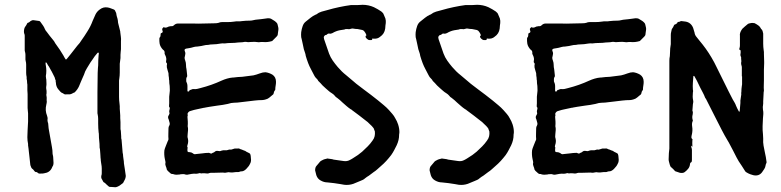

<svg xmlns="http://www.w3.org/2000/svg" viewBox="-20 -721 3254 800"><path d="M463 59H458Q455 59 451.5 58.5Q448 58 444 58Q437 59 432.5 55.5Q428 52 423 47Q421 45 418.5 42.5Q416 40 413 39Q411 38 409 34Q408 32 406.5 29Q405 26 403 23Q401 18 402 12Q403 9 403.5 6.5Q404 4 404 1Q404 -9 404 -18.5Q404 -28 402 -38Q401 -41 401 -44.5Q401 -48 400 -52Q400 -59 399 -63Q399 -68 398.5 -72Q398 -76 398 -80Q397 -87 397 -93Q397 -99 395 -106V-109Q395 -122 393.5 -134.5Q392 -147 392 -160Q392 -166 391 -169Q390 -178 389.5 -187.5Q389 -197 389 -207Q389 -216 389 -225.5Q389 -235 387 -244Q386 -246 386 -249Q386 -252 386 -254Q386 -295 386 -336Q386 -377 387 -417Q387 -422 387.5 -427Q388 -432 388 -437Q388 -440 388.5 -443Q389 -446 389 -448Q389 -459 389.5 -470.5Q390 -482 391 -493Q393 -496 391 -501Q390 -502 388 -502L385 -499Q383 -496 380 -493Q377 -490 375 -487Q371 -481 366.5 -474.5Q362 -468 357 -461Q350 -449 342 -436.5Q334 -424 330 -410Q329 -408 328 -405.5Q327 -403 326 -401Q322 -391 317.5 -381.5Q313 -372 309 -361Q303 -348 292 -337Q290 -335 288 -335Q283 -332 277 -329.5Q271 -327 264 -328H258Q249 -326 243 -332Q236 -334 231.5 -339Q227 -344 222 -350Q218 -355 215.5 -362Q213 -369 213 -376Q212 -378 212 -381Q212 -384 212 -386Q211 -388 210 -390.5Q209 -393 209 -394Q209 -396 207 -400Q205 -404 199 -416Q193 -428 193 -427Q190 -432 187 -438Q184 -444 180 -449L174 -460Q172 -460 171 -461L170 -460Q170 -457 170 -454Q170 -451 171 -448Q173 -437 173 -426Q173 -415 171 -404Q171 -398 172 -394Q173 -392 173 -387Q173 -381 173.5 -375Q174 -369 173 -363Q172 -358 172.5 -352.5Q173 -347 174 -342V-332Q172 -326 174 -319Q175 -314 174.5 -308.5Q174 -303 175 -298Q175 -293 173 -285Q167 -261 176 -239Q177 -235 178 -231.5Q179 -228 178 -224Q178 -221 178 -218Q178 -215 179 -212Q181 -208 181 -204Q182 -193 182.5 -187Q183 -181 184 -178Q186 -167 188 -155.5Q190 -144 192 -133Q194 -120 196.5 -107.5Q199 -95 199 -82Q199 -78 200 -76Q202 -68 202 -59.5Q202 -51 203 -43Q203 -32 198 -26Q196 -22 196 -21Q187 -2 164 1Q161 2 158 2Q155 2 152 2Q141 4 136 -2Q134 -4 132 -4Q127 -3 122 -10Q119 -15 113 -19Q110 -22 108 -29Q107 -31 106.5 -33Q106 -35 106 -37Q105 -51 103 -64.5Q101 -78 100 -91L99 -101Q98 -105 98 -108Q98 -111 97 -115V-121Q94 -135 94 -149.5Q94 -164 95 -178Q96 -187 96 -196.5Q96 -206 97 -215V-238Q97 -243 97 -248.5Q97 -254 96 -259Q95 -265 95 -271Q95 -277 95 -283V-329Q94 -337 94 -345.5Q94 -354 94 -362Q94 -365 94 -368.5Q94 -372 93 -375Q93 -380 92.5 -384.5Q92 -389 91 -393V-400Q89 -409 89 -417.5Q89 -426 89 -435Q89 -443 89 -451.5Q89 -460 87 -467Q86 -470 86 -473Q86 -476 86 -479Q86 -486 86 -492.5Q86 -499 84 -506Q83 -508 83 -513V-563Q83 -568 83 -572.5Q83 -577 81 -581Q78 -591 82 -604Q84 -609 86 -611Q88 -614 90 -617Q92 -620 93 -623Q95 -626 96 -626Q100 -627 102.5 -629Q105 -631 107 -633L113 -636Q115 -637 119 -637Q124 -636 129.5 -635.5Q135 -635 140 -634Q146 -634 149 -629Q154 -622 159 -615Q164 -608 167 -600Q170 -593 175 -588Q181 -580 187 -572Q193 -564 200 -556Q203 -553 205.5 -549Q208 -545 210 -541Q215 -534 219.5 -527.5Q224 -521 229 -514L244 -490Q246 -486 248 -482.5Q250 -479 252 -476Q254 -471 258 -475Q262 -480 266.5 -485.5Q271 -491 275 -496Q284 -507 293 -519Q302 -531 312 -542L318 -551Q325 -561 331.5 -570.5Q338 -580 344 -590Q351 -601 356.5 -612Q362 -623 366 -634L378 -661Q384 -673 395 -681Q410 -693 428 -690Q435 -689 441 -686.5Q447 -684 453 -682Q459 -680 461 -673Q463 -670 464 -667Q465 -664 465 -661Q466 -654 468 -648.5Q470 -643 471 -636L472 -626Q474 -617 476.5 -608Q479 -599 481 -590V-588Q482 -578 483.5 -568.5Q485 -559 484 -549V-526Q484 -521 484 -516Q484 -511 483 -506Q482 -499 482 -492.5Q482 -486 482 -479Q481 -475 481 -471Q481 -467 480 -463Q479 -459 479 -455.5Q479 -452 479 -447V-419Q479 -412 478.5 -406Q478 -400 477 -393Q476 -389 476 -385.5Q476 -382 476 -378V-317Q476 -310 476.5 -303Q477 -296 478 -289Q479 -284 479 -278.5Q479 -273 479 -268Q480 -261 480 -254.5Q480 -248 481 -240V-229Q482 -221 482 -212.5Q482 -204 482 -196V-183Q484 -176 484 -168Q484 -160 485 -152V-145Q487 -139 487 -133Q487 -127 488 -121L491 -85Q492 -81 492.5 -77.5Q493 -74 493 -70Q494 -66 494 -62.5Q494 -59 495 -55Q495 -54 495.5 -52Q496 -50 496 -48Q496 -41 497.5 -33Q499 -25 500 -17L504 11Q504 17 503 19Q502 25 498.5 30.5Q495 36 493 41Q493 42 492.5 42Q492 42 492 42Q485 48 478 52.5Q471 57 463 59Z M760 7Q754 7 752 6Q747 4 742.5 4.5Q738 5 733 5Q732 5 731 5.5Q730 6 729 6Q722 7 715.5 7Q709 7 703 5Q702 4 701 4Q694 5 689 0Q684 -5 679 -9Q674 -14 674 -20L671 -28Q668 -35 669 -41Q670 -43 669.5 -45Q669 -47 669 -49Q668 -51 668 -53.5Q668 -56 667 -58Q665 -67 664.5 -76.5Q664 -86 665 -95Q666 -101 672 -115.5Q678 -130 679 -133Q682 -138 682 -141Q681 -152 681.5 -163.5Q682 -175 682 -186Q682 -193 685 -197Q689 -204 686 -212L683 -223Q677 -234 684 -242Q684 -243 684.5 -243.5Q685 -244 685 -245Q687 -247 686 -250.5Q685 -254 685 -256Q685 -260 686.5 -264.5Q688 -269 687 -273Q687 -273 685 -275Q684 -277 684.5 -283Q685 -289 685 -290V-318Q686 -323 686 -327.5Q686 -332 687 -337Q688 -343 687.5 -349.5Q687 -356 687 -363Q686 -368 685.5 -374Q685 -380 685 -386Q684 -388 684 -391Q684 -394 684 -396Q683 -401 682.5 -406Q682 -411 682 -416Q682 -418 678 -429.5Q674 -441 675 -449Q676 -451 676 -454Q676 -457 674 -459Q672 -460 672 -463V-466Q675 -478 669 -490Q665 -496 666 -502Q666 -510 659 -514Q654 -519 650 -526Q646 -533 645 -540Q644 -545 644 -550Q644 -555 644 -559Q644 -563 645 -564Q649 -568 649 -573.5Q649 -579 650 -582Q651 -583 652 -583Q653 -583 654 -584Q658 -585 658 -591Q656 -595 656 -598Q655 -602 659 -605Q661 -609 664 -607Q671 -604 680 -609Q684 -611 685 -611Q688 -611 688 -611Q689 -612 694 -612Q700 -611 705 -616Q712 -623 722 -623H784Q807 -622 830 -623Q853 -624 875 -624Q880 -624 883.5 -624.5Q887 -625 891 -626Q897 -629 905 -629H928Q936 -629 942.5 -629.5Q949 -630 956 -631Q960 -632 963.5 -632Q967 -632 971 -632Q975 -632 979 -632Q983 -632 987 -633Q995 -634 1004 -634.5Q1013 -635 1021 -635Q1025 -635 1028.5 -635.5Q1032 -636 1036 -637Q1044 -639 1051.5 -639.5Q1059 -640 1066 -641Q1074 -642 1081.5 -643Q1089 -644 1096 -645Q1105 -645 1109 -643Q1115 -639 1120.5 -636Q1126 -633 1131 -628Q1135 -624 1136 -621Q1137 -617 1138 -613Q1139 -609 1140 -604V-597Q1139 -592 1138.5 -586.5Q1138 -581 1137 -575Q1135 -571 1132 -568L1114 -550Q1104 -547 1094.5 -546Q1085 -545 1075 -546H1068Q1063 -545 1058 -545Q1053 -545 1048 -546Q1042 -547 1036 -546.5Q1030 -546 1024 -546Q1020 -546 1016.5 -545.5Q1013 -545 1009 -546Q1004 -547 999.5 -546.5Q995 -546 990 -545Q986 -545 981.5 -544.5Q977 -544 972 -544Q959 -542 944.5 -542Q930 -542 916 -540Q907 -541 899 -539.5Q891 -538 882 -537Q874 -536 865 -536Q856 -536 848 -534Q838 -534 828.5 -531.5Q819 -529 809 -528L802 -527Q795 -527 789 -525.5Q783 -524 776 -522Q772 -521 768 -520.5Q764 -520 759 -519Q756 -519 752 -517Q749 -516 749 -511L752 -502Q753 -500 751.5 -492Q750 -484 749 -480Q749 -477 750 -474Q751 -471 752 -468Q755 -460 755 -450.5Q755 -441 757 -433Q758 -429 758 -424.5Q758 -420 759 -415Q759 -413 759.5 -410.5Q760 -408 760 -405Q760 -402 759 -401Q756 -397 756 -392Q756 -387 756 -382Q761 -372 761 -362Q761 -352 761 -342Q761 -339 766 -340H767Q769 -344 771 -346Q774 -346 778 -348Q781 -350 786 -350Q794 -349 801 -350.5Q808 -352 815 -354Q862 -366 903 -385Q914 -390 926 -393.5Q938 -397 950 -398H953Q962 -399 971 -400Q980 -401 989 -401Q1001 -402 1012.5 -404Q1024 -406 1036 -407Q1043 -409 1049 -410.5Q1055 -412 1062 -415Q1075 -420 1086 -420Q1094 -419 1101 -416.5Q1108 -414 1115 -410Q1130 -400 1130 -380Q1130 -372 1128.5 -364Q1127 -356 1127 -348Q1127 -346 1125 -344L1122 -339Q1121 -335 1120 -331Q1119 -327 1115 -325Q1109 -320 1102.5 -314.5Q1096 -309 1088 -307Q1084 -306 1080.5 -305Q1077 -304 1073 -304Q1057 -304 1040.5 -302Q1024 -300 1007 -298Q994 -297 981.5 -295Q969 -293 956 -293Q944 -293 929 -288Q919 -286 908 -284Q897 -282 886 -281Q878 -280 869.5 -278.5Q861 -277 853 -276L836 -273Q834 -272 830 -272Q823 -270 816 -269Q809 -268 802 -266Q795 -265 788.5 -263Q782 -261 775 -259Q770 -258 767 -255.5Q764 -253 762 -249Q761 -246 762 -243Q763 -239 761 -235Q762 -225 762.5 -215Q763 -205 762 -195Q764 -187 763.5 -179Q763 -171 762 -163Q760 -151 763 -143Q766 -130 761 -116Q759 -110 761 -108Q763 -105 761 -101V-95Q760 -87 768 -87H770Q777 -87 784 -82Q789 -77 796 -79L824 -82Q830 -83 836 -83.5Q842 -84 848 -84Q850 -85 854 -83Q859 -80 863 -82Q865 -84 868.5 -85Q872 -86 874 -88Q880 -94 889 -92Q897 -90 902 -93Q911 -96 919 -95Q924 -94 929 -96Q934 -98 939 -98Q941 -98 942 -97.5Q943 -97 944 -98Q946 -98 948 -99Q950 -100 951 -100Q958 -103 964 -102Q969 -102 969 -102Q973 -103 976.5 -102Q980 -101 983 -99Q988 -98 991.5 -96Q995 -94 999 -93Q1001 -93 1002 -92Q1007 -88 1014.5 -85Q1022 -82 1023 -78Q1025 -72 1025 -66.5Q1025 -61 1026 -55Q1026 -52 1025.5 -49Q1025 -46 1024 -43Q1022 -39 1019.5 -34Q1017 -29 1013 -25Q1011 -23 1009.5 -21Q1008 -19 1006 -17Q1002 -13 997 -10Q992 -7 986 -7Q982 -7 980 -6Q976 -4 972 -4Q968 -4 963 -4Q956 -3 949.5 -2.5Q943 -2 936 -3Q932 -4 929 -3Q919 0 909 -2Q899 -2 889.5 -1.5Q880 -1 871 -1H858Q855 -1 853 0Q849 2 843.5 2Q838 2 833 1H823Q822 1 820 1.5Q818 2 816 1Q813 0 810.5 0.5Q808 1 805 2Q803 2 801.5 2.5Q800 3 798 3Q788 2 779 3.5Q770 5 760 7Z M1415 49 1398 46Q1385 44 1371.5 42Q1358 40 1344 39Q1330 39 1316 31Q1303 24 1298 9Q1297 4 1295.5 -1Q1294 -6 1293 -11Q1293 -23 1298 -29Q1303 -34 1306.5 -39Q1310 -44 1314 -48Q1316 -50 1318 -51Q1320 -52 1322 -53Q1327 -56 1332 -57.5Q1337 -59 1342 -60Q1344 -61 1345.5 -60.5Q1347 -60 1348 -60Q1353 -59 1359 -58.5Q1365 -58 1370 -56L1412 -50Q1426 -48 1437 -54Q1441 -56 1444.5 -58Q1448 -60 1451 -62Q1473 -75 1489 -89Q1501 -100 1512 -111Q1523 -122 1532 -135Q1539 -144 1541 -153.5Q1543 -163 1542 -173L1539 -181Q1538 -186 1535 -189Q1532 -192 1529 -196Q1523 -201 1517.5 -207Q1512 -213 1506 -217Q1491 -229 1476.5 -240Q1462 -251 1447 -262Q1446 -264 1441 -266Q1432 -272 1423.5 -279.5Q1415 -287 1407 -294Q1397 -304 1385 -313Q1379 -316 1374 -323Q1370 -328 1362 -333Q1355 -337 1349 -342.5Q1343 -348 1337 -353L1324 -365Q1320 -370 1315.5 -374.5Q1311 -379 1306 -384Q1304 -389 1300.5 -392Q1297 -395 1294 -399Q1293 -401 1291 -403.5Q1289 -406 1288 -409Q1282 -421 1275.5 -433Q1269 -445 1264 -458Q1261 -466 1258.5 -473.5Q1256 -481 1254 -488Q1253 -496 1250.5 -502.5Q1248 -509 1246 -516Q1244 -527 1241.5 -537.5Q1239 -548 1237 -558L1235 -566Q1234 -577 1235 -587Q1237 -601 1241 -612Q1245 -624 1254 -631Q1264 -639 1274 -647Q1284 -655 1295 -660Q1297 -660 1298 -661Q1308 -669 1320 -672.5Q1332 -676 1344 -679Q1392 -693 1443 -700H1453Q1463 -700 1472 -700Q1481 -700 1491 -701Q1503 -701 1515 -698.5Q1527 -696 1538 -691Q1546 -687 1554 -682.5Q1562 -678 1569 -673Q1577 -667 1579 -660L1582 -653Q1587 -644 1587.5 -634.5Q1588 -625 1586 -615Q1586 -612 1585.5 -608.5Q1585 -605 1585 -602Q1582 -580 1564 -568Q1553 -558 1535 -560Q1531 -562 1531 -558Q1531 -554 1526 -554H1520Q1514 -554 1508 -560Q1503 -565 1503 -568Q1503 -572 1507 -574Q1505 -579 1503 -583Q1501 -587 1499 -589Q1496 -594 1490 -596Q1485 -597 1480 -598Q1475 -599 1470 -600Q1466 -600 1461 -600.5Q1456 -601 1451 -602Q1448 -603 1442 -601Q1439 -600 1436 -599.5Q1433 -599 1429 -600Q1426 -600 1422.5 -600Q1419 -600 1415 -598L1396 -595Q1380 -592 1365 -583Q1362 -582 1359 -581Q1356 -580 1353 -581Q1347 -582 1343 -578Q1342 -576 1338.5 -575.5Q1335 -575 1333 -573Q1329 -569 1329 -565Q1330 -563 1330 -559L1351 -498Q1357 -482 1366.5 -468.5Q1376 -455 1387 -442Q1404 -422 1422 -408L1454 -381Q1464 -372 1475 -364Q1486 -356 1496 -348Q1511 -337 1526 -325.5Q1541 -314 1556 -302Q1568 -292 1579.5 -282.5Q1591 -273 1601 -262Q1608 -254 1615 -246Q1622 -238 1627 -228Q1634 -217 1639 -202Q1645 -183 1644 -166Q1643 -164 1643 -160Q1643 -148 1640.5 -137.5Q1638 -127 1633 -116Q1628 -106 1622.5 -95.5Q1617 -85 1610 -75Q1600 -62 1589.5 -50.5Q1579 -39 1566 -28Q1559 -22 1552 -15.5Q1545 -9 1537 -4Q1532 0 1527 3.5Q1522 7 1517 11Q1513 13 1509 16Q1505 19 1501 22Q1497 26 1491.5 28.5Q1486 31 1481 33L1452 45Q1443 48 1434 49Q1425 50 1415 49Z M1892 49 1875 46Q1862 44 1848.5 42Q1835 40 1821 39Q1807 39 1793 31Q1780 24 1775 9Q1774 4 1772.5 -1Q1771 -6 1770 -11Q1770 -23 1775 -29Q1780 -34 1783.5 -39Q1787 -44 1791 -48Q1793 -50 1795 -51Q1797 -52 1799 -53Q1804 -56 1809 -57.5Q1814 -59 1819 -60Q1821 -61 1822.5 -60.5Q1824 -60 1825 -60Q1830 -59 1836 -58.5Q1842 -58 1847 -56L1889 -50Q1903 -48 1914 -54Q1918 -56 1921.5 -58Q1925 -60 1928 -62Q1950 -75 1966 -89Q1978 -100 1989 -111Q2000 -122 2009 -135Q2016 -144 2018 -153.5Q2020 -163 2019 -173L2016 -181Q2015 -186 2012 -189Q2009 -192 2006 -196Q2000 -201 1994.5 -207Q1989 -213 1983 -217Q1968 -229 1953.5 -240Q1939 -251 1924 -262Q1923 -264 1918 -266Q1909 -272 1900.5 -279.5Q1892 -287 1884 -294Q1874 -304 1862 -313Q1856 -316 1851 -323Q1847 -328 1839 -333Q1832 -337 1826 -342.5Q1820 -348 1814 -353L1801 -365Q1797 -370 1792.5 -374.5Q1788 -379 1783 -384Q1781 -389 1777.5 -392Q1774 -395 1771 -399Q1770 -401 1768 -403.5Q1766 -406 1765 -409Q1759 -421 1752.5 -433Q1746 -445 1741 -458Q1738 -466 1735.5 -473.5Q1733 -481 1731 -488Q1730 -496 1727.5 -502.5Q1725 -509 1723 -516Q1721 -527 1718.5 -537.5Q1716 -548 1714 -558L1712 -566Q1711 -577 1712 -587Q1714 -601 1718 -612Q1722 -624 1731 -631Q1741 -639 1751 -647Q1761 -655 1772 -660Q1774 -660 1775 -661Q1785 -669 1797 -672.5Q1809 -676 1821 -679Q1869 -693 1920 -700H1930Q1940 -700 1949 -700Q1958 -700 1968 -701Q1980 -701 1992 -698.5Q2004 -696 2015 -691Q2023 -687 2031 -682.5Q2039 -678 2046 -673Q2054 -667 2056 -660L2059 -653Q2064 -644 2064.5 -634.5Q2065 -625 2063 -615Q2063 -612 2062.5 -608.5Q2062 -605 2062 -602Q2059 -580 2041 -568Q2030 -558 2012 -560Q2008 -562 2008 -558Q2008 -554 2003 -554H1997Q1991 -554 1985 -560Q1980 -565 1980 -568Q1980 -572 1984 -574Q1982 -579 1980 -583Q1978 -587 1976 -589Q1973 -594 1967 -596Q1962 -597 1957 -598Q1952 -599 1947 -600Q1943 -600 1938 -600.5Q1933 -601 1928 -602Q1925 -603 1919 -601Q1916 -600 1913 -599.5Q1910 -599 1906 -600Q1903 -600 1899.5 -600Q1896 -600 1892 -598L1873 -595Q1857 -592 1842 -583Q1839 -582 1836 -581Q1833 -580 1830 -581Q1824 -582 1820 -578Q1819 -576 1815.5 -575.5Q1812 -575 1810 -573Q1806 -569 1806 -565Q1807 -563 1807 -559L1828 -498Q1834 -482 1843.5 -468.5Q1853 -455 1864 -442Q1881 -422 1899 -408L1931 -381Q1941 -372 1952 -364Q1963 -356 1973 -348Q1988 -337 2003 -325.5Q2018 -314 2033 -302Q2045 -292 2056.5 -282.5Q2068 -273 2078 -262Q2085 -254 2092 -246Q2099 -238 2104 -228Q2111 -217 2116 -202Q2122 -183 2121 -166Q2120 -164 2120 -160Q2120 -148 2117.5 -137.5Q2115 -127 2110 -116Q2105 -106 2099.5 -95.5Q2094 -85 2087 -75Q2077 -62 2066.5 -50.5Q2056 -39 2043 -28Q2036 -22 2029 -15.5Q2022 -9 2014 -4Q2009 0 2004 3.5Q1999 7 1994 11Q1990 13 1986 16Q1982 19 1978 22Q1974 26 1968.5 28.5Q1963 31 1958 33L1929 45Q1920 48 1911 49Q1902 50 1892 49Z M2292 7Q2286 7 2284 6Q2279 4 2274.5 4.5Q2270 5 2265 5Q2264 5 2263 5.5Q2262 6 2261 6Q2254 7 2247.5 7Q2241 7 2235 5Q2234 4 2233 4Q2226 5 2221 0Q2216 -5 2211 -9Q2206 -14 2206 -20L2203 -28Q2200 -35 2201 -41Q2202 -43 2201.5 -45Q2201 -47 2201 -49Q2200 -51 2200 -53.5Q2200 -56 2199 -58Q2197 -67 2196.5 -76.5Q2196 -86 2197 -95Q2198 -101 2204 -115.5Q2210 -130 2211 -133Q2214 -138 2214 -141Q2213 -152 2213.5 -163.5Q2214 -175 2214 -186Q2214 -193 2217 -197Q2221 -204 2218 -212L2215 -223Q2209 -234 2216 -242Q2216 -243 2216.5 -243.5Q2217 -244 2217 -245Q2219 -247 2218 -250.5Q2217 -254 2217 -256Q2217 -260 2218.5 -264.5Q2220 -269 2219 -273Q2219 -273 2217 -275Q2216 -277 2216.5 -283Q2217 -289 2217 -290V-318Q2218 -323 2218 -327.5Q2218 -332 2219 -337Q2220 -343 2219.5 -349.5Q2219 -356 2219 -363Q2218 -368 2217.5 -374Q2217 -380 2217 -386Q2216 -388 2216 -391Q2216 -394 2216 -396Q2215 -401 2214.5 -406Q2214 -411 2214 -416Q2214 -418 2210 -429.5Q2206 -441 2207 -449Q2208 -451 2208 -454Q2208 -457 2206 -459Q2204 -460 2204 -463V-466Q2207 -478 2201 -490Q2197 -496 2198 -502Q2198 -510 2191 -514Q2186 -519 2182 -526Q2178 -533 2177 -540Q2176 -545 2176 -550Q2176 -555 2176 -559Q2176 -563 2177 -564Q2181 -568 2181 -573.5Q2181 -579 2182 -582Q2183 -583 2184 -583Q2185 -583 2186 -584Q2190 -585 2190 -591Q2188 -595 2188 -598Q2187 -602 2191 -605Q2193 -609 2196 -607Q2203 -604 2212 -609Q2216 -611 2217 -611Q2220 -611 2220 -611Q2221 -612 2226 -612Q2232 -611 2237 -616Q2244 -623 2254 -623H2316Q2339 -622 2362 -623Q2385 -624 2407 -624Q2412 -624 2415.5 -624.5Q2419 -625 2423 -626Q2429 -629 2437 -629H2460Q2468 -629 2474.5 -629.5Q2481 -630 2488 -631Q2492 -632 2495.5 -632Q2499 -632 2503 -632Q2507 -632 2511 -632Q2515 -632 2519 -633Q2527 -634 2536 -634.5Q2545 -635 2553 -635Q2557 -635 2560.5 -635.5Q2564 -636 2568 -637Q2576 -639 2583.5 -639.5Q2591 -640 2598 -641Q2606 -642 2613.5 -643Q2621 -644 2628 -645Q2637 -645 2641 -643Q2647 -639 2652.5 -636Q2658 -633 2663 -628Q2667 -624 2668 -621Q2669 -617 2670 -613Q2671 -609 2672 -604V-597Q2671 -592 2670.5 -586.5Q2670 -581 2669 -575Q2667 -571 2664 -568L2646 -550Q2636 -547 2626.5 -546Q2617 -545 2607 -546H2600Q2595 -545 2590 -545Q2585 -545 2580 -546Q2574 -547 2568 -546.5Q2562 -546 2556 -546Q2552 -546 2548.5 -545.5Q2545 -545 2541 -546Q2536 -547 2531.5 -546.5Q2527 -546 2522 -545Q2518 -545 2513.5 -544.5Q2509 -544 2504 -544Q2491 -542 2476.5 -542Q2462 -542 2448 -540Q2439 -541 2431 -539.5Q2423 -538 2414 -537Q2406 -536 2397 -536Q2388 -536 2380 -534Q2370 -534 2360.5 -531.5Q2351 -529 2341 -528L2334 -527Q2327 -527 2321 -525.5Q2315 -524 2308 -522Q2304 -521 2300 -520.5Q2296 -520 2291 -519Q2288 -519 2284 -517Q2281 -516 2281 -511L2284 -502Q2285 -500 2283.5 -492Q2282 -484 2281 -480Q2281 -477 2282 -474Q2283 -471 2284 -468Q2287 -460 2287 -450.5Q2287 -441 2289 -433Q2290 -429 2290 -424.5Q2290 -420 2291 -415Q2291 -413 2291.5 -410.5Q2292 -408 2292 -405Q2292 -402 2291 -401Q2288 -397 2288 -392Q2288 -387 2288 -382Q2293 -372 2293 -362Q2293 -352 2293 -342Q2293 -339 2298 -340H2299Q2301 -344 2303 -346Q2306 -346 2310 -348Q2313 -350 2318 -350Q2326 -349 2333 -350.5Q2340 -352 2347 -354Q2394 -366 2435 -385Q2446 -390 2458 -393.5Q2470 -397 2482 -398H2485Q2494 -399 2503 -400Q2512 -401 2521 -401Q2533 -402 2544.5 -404Q2556 -406 2568 -407Q2575 -409 2581 -410.5Q2587 -412 2594 -415Q2607 -420 2618 -420Q2626 -419 2633 -416.5Q2640 -414 2647 -410Q2662 -400 2662 -380Q2662 -372 2660.5 -364Q2659 -356 2659 -348Q2659 -346 2657 -344L2654 -339Q2653 -335 2652 -331Q2651 -327 2647 -325Q2641 -320 2634.5 -314.5Q2628 -309 2620 -307Q2616 -306 2612.5 -305Q2609 -304 2605 -304Q2589 -304 2572.5 -302Q2556 -300 2539 -298Q2526 -297 2513.5 -295Q2501 -293 2488 -293Q2476 -293 2461 -288Q2451 -286 2440 -284Q2429 -282 2418 -281Q2410 -280 2401.5 -278.5Q2393 -277 2385 -276L2368 -273Q2366 -272 2362 -272Q2355 -270 2348 -269Q2341 -268 2334 -266Q2327 -265 2320.5 -263Q2314 -261 2307 -259Q2302 -258 2299 -255.5Q2296 -253 2294 -249Q2293 -246 2294 -243Q2295 -239 2293 -235Q2294 -225 2294.5 -215Q2295 -205 2294 -195Q2296 -187 2295.5 -179Q2295 -171 2294 -163Q2292 -151 2295 -143Q2298 -130 2293 -116Q2291 -110 2293 -108Q2295 -105 2293 -101V-95Q2292 -87 2300 -87H2302Q2309 -87 2316 -82Q2321 -77 2328 -79L2356 -82Q2362 -83 2368 -83.5Q2374 -84 2380 -84Q2382 -85 2386 -83Q2391 -80 2395 -82Q2397 -84 2400.5 -85Q2404 -86 2406 -88Q2412 -94 2421 -92Q2429 -90 2434 -93Q2443 -96 2451 -95Q2456 -94 2461 -96Q2466 -98 2471 -98Q2473 -98 2474 -97.5Q2475 -97 2476 -98Q2478 -98 2480 -99Q2482 -100 2483 -100Q2490 -103 2496 -102Q2501 -102 2501 -102Q2505 -103 2508.5 -102Q2512 -101 2515 -99Q2520 -98 2523.5 -96Q2527 -94 2531 -93Q2533 -93 2534 -92Q2539 -88 2546.5 -85Q2554 -82 2555 -78Q2557 -72 2557 -66.5Q2557 -61 2558 -55Q2558 -52 2557.5 -49Q2557 -46 2556 -43Q2554 -39 2551.5 -34Q2549 -29 2545 -25Q2543 -23 2541.5 -21Q2540 -19 2538 -17Q2534 -13 2529 -10Q2524 -7 2518 -7Q2514 -7 2512 -6Q2508 -4 2504 -4Q2500 -4 2495 -4Q2488 -3 2481.5 -2.5Q2475 -2 2468 -3Q2464 -4 2461 -3Q2451 0 2441 -2Q2431 -2 2421.5 -1.5Q2412 -1 2403 -1H2390Q2387 -1 2385 0Q2381 2 2375.5 2Q2370 2 2365 1H2355Q2354 1 2352 1.5Q2350 2 2348 1Q2345 0 2342.5 0.5Q2340 1 2337 2Q2335 2 2333.5 2.5Q2332 3 2330 3Q2320 2 2311 3.5Q2302 5 2292 7Z M3119 9Q3116 8 3112.5 7Q3109 6 3106 5Q3098 2 3090 -3Q3086 -5 3084 -9Q3077 -20 3071 -29.5Q3065 -39 3058 -49L3049 -65Q3042 -79 3035 -92.5Q3028 -106 3021 -119Q3019 -124 3016.5 -127.5Q3014 -131 3012 -135Q3005 -146 2999 -157.5Q2993 -169 2987 -180L2962 -229Q2952 -249 2942 -268.5Q2932 -288 2922 -308Q2920 -310 2918 -314Q2914 -325 2908.5 -335Q2903 -345 2898 -355Q2894 -362 2891 -369.5Q2888 -377 2884 -384L2873 -404Q2871 -404 2870 -405Q2870 -405 2869.5 -404.5Q2869 -404 2869 -403Q2868 -390 2867 -376Q2866 -362 2867 -348Q2869 -342 2867 -335Q2865 -317 2868 -303Q2869 -299 2868.5 -295Q2868 -291 2867 -286Q2866 -279 2866 -273Q2866 -267 2865 -260Q2867 -256 2867 -251.5Q2867 -247 2866 -243Q2863 -233 2866 -222Q2868 -219 2866 -216Q2862 -207 2864 -194Q2867 -177 2862 -157Q2861 -155 2861 -150Q2860 -146 2863 -143Q2867 -141 2865 -138Q2864 -125 2865 -111Q2865 -111 2865 -110.5Q2865 -110 2864 -110Q2863 -110 2863 -111Q2862 -112 2862 -113Q2860 -115 2860 -112Q2860 -107 2861 -106Q2863 -101 2863 -96Q2863 -91 2863 -86V-55Q2863 -52 2862.5 -49Q2862 -46 2859 -44Q2855 -43 2855 -37Q2854 -26 2847.5 -18Q2841 -10 2833 -4Q2829 -1 2823.5 -0.5Q2818 0 2813 -1L2795 -7Q2793 -7 2791 -10Q2788 -13 2785 -16.5Q2782 -20 2778 -23Q2773 -26 2771 -34Q2770 -39 2768 -45Q2766 -51 2766 -57Q2766 -64 2766.5 -70Q2767 -76 2767 -83Q2768 -88 2768 -92.5Q2768 -97 2769 -102V-468Q2769 -473 2769.5 -478Q2770 -483 2771 -487Q2771 -492 2771.5 -497Q2772 -502 2772 -507Q2772 -513 2772.5 -519Q2773 -525 2774 -530Q2775 -534 2775 -537Q2775 -540 2775 -544V-575Q2775 -582 2776.5 -587.5Q2778 -593 2779 -599L2782 -604Q2785 -607 2787 -613Q2789 -619 2793 -619Q2796 -621 2799 -622.5Q2802 -624 2803 -628L2804 -629Q2805 -629 2806 -629.5Q2807 -630 2808 -630Q2812 -630 2814.5 -632Q2817 -634 2821 -633Q2825 -632 2829 -632Q2833 -632 2837 -631Q2859 -627 2868 -605L2874 -585Q2875 -575 2883 -566Q2889 -559 2895 -551Q2901 -543 2908 -535Q2934 -502 2956 -461Q2958 -457 2960 -453Q2962 -449 2964 -445L3016 -340Q3022 -329 3027.5 -317.5Q3033 -306 3040 -295Q3042 -291 3044 -287.5Q3046 -284 3047 -280Q3052 -268 3059 -256Q3059 -256 3059.5 -255.5Q3060 -255 3060 -256Q3061 -256 3061.5 -256.5Q3062 -257 3062 -257L3065 -292V-302Q3066 -307 3066.5 -312.5Q3067 -318 3068 -323Q3069 -326 3068.5 -330Q3068 -334 3069 -338Q3069 -344 3069.5 -350.5Q3070 -357 3071 -363Q3072 -366 3072 -369.5Q3072 -373 3072 -376V-403H3071V-430Q3071 -435 3071 -440Q3071 -445 3069 -450Q3068 -453 3068 -459L3069 -466Q3069 -469 3068.5 -471.5Q3068 -474 3068 -477Q3069 -481 3067 -485Q3065 -489 3065 -493Q3066 -497 3066 -501Q3066 -505 3066 -509Q3066 -513 3062 -513Q3061 -513 3061 -515Q3060 -518 3061 -520Q3063 -525 3063 -531Q3063 -537 3063 -543V-572Q3062 -578 3064 -584Q3066 -590 3069 -595L3073 -601Q3078 -606 3084 -611Q3090 -616 3096 -621Q3096 -621 3100 -623Q3105 -624 3109.5 -625Q3114 -626 3119 -625Q3123 -625 3125 -624Q3129 -622 3133 -619.5Q3137 -617 3141 -614Q3143 -613 3143.5 -612Q3144 -611 3145 -610Q3147 -608 3148.5 -605.5Q3150 -603 3151 -601Q3156 -597 3157.5 -591.5Q3159 -586 3160 -581V-539Q3160 -532 3160.5 -525.5Q3161 -519 3162 -512Q3163 -508 3163 -504.5Q3163 -501 3163 -497Q3163 -489 3163.5 -480.5Q3164 -472 3164 -464V-457Q3164 -450 3163.5 -443.5Q3163 -437 3163 -430V-386Q3163 -376 3162.5 -365.5Q3162 -355 3163 -344Q3163 -340 3162 -338Q3161 -328 3161 -318.5Q3161 -309 3160 -299Q3160 -295 3160 -290Q3160 -285 3159 -280Q3158 -276 3158.5 -272Q3159 -268 3159 -264Q3161 -255 3160.5 -246Q3160 -237 3159 -228Q3158 -212 3157.5 -195.5Q3157 -179 3159 -162Q3159 -158 3159.5 -153Q3160 -148 3160 -143Q3159 -128 3161.5 -114Q3164 -100 3167 -86Q3169 -76 3171 -66.5Q3173 -57 3174 -46Q3174 -42 3173 -41Q3172 -39 3171 -36.5Q3170 -34 3170 -32Q3169 -24 3164.5 -17Q3160 -10 3155 -3Q3142 14 3119 9Z"/></svg>

Font: Lacquer
Style: Regular
Weight: 400
Designer: Eli Block, Niki Polyocan
Version: Version 1.100